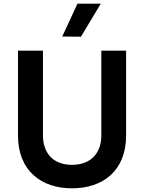

<svg xmlns="http://www.w3.org/2000/svg" viewBox="-20 -1016 785 1046"><path d="M529 -996H402L319 -817L421 -816ZM372 10C539 10 667 -84 667 -278V-740H532V-278C532 -188 481 -118 372 -118C264 -118 214 -188 214 -278V-740H78V-278C78 -84 207 10 372 10Z"/></svg>

Font: Be Vietnam Pro SemiBold
Style: Regular
Weight: 600
Designer: Lam Bao, Tony Le, Vietanh Nguyen
Foundry: Yellow Type Foundry
Version: Version 1.002